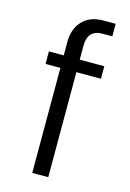

<svg xmlns="http://www.w3.org/2000/svg" viewBox="-108 -745 543 800"><g transform="rotate(15 163.5 -345.0)"><path d="M183 -567V-507H289V-453H183V0H114V-453H50V-507H114V-564Q114 -622 146.5 -656Q179 -690 236 -690H289V-636H247Q183 -636 183 -567Z"/></g></svg>

Font: D-DIN
Style: Regular
Weight: 400
Designer: Charles Nix
Foundry: Datto Inc.
Version: Version 1.00